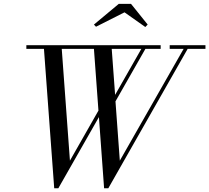

<svg xmlns="http://www.w3.org/2000/svg" viewBox="-20 -990 1112 1020"><path d="M641.5 -924.5 490 -848 479 -859.5 611 -969.5H676L764.5 -859.5L752 -846.5ZM616.5 -136.5 955.5 -730.5H881.5V-750H1071.5V-730.5H977L555.5 10H533L505.5 -368L290 10H268L213.5 -730.5H120V-750H833.5V-730.5H752.5L593.5 -451.5ZM351.5 -136.5 503 -402.5 479 -730.5H308ZM573.5 -730.5 591.5 -486 731 -730.5Z"/></svg>

Font: Bodoni* 11pt
Style: Italic
Weight: 400
Italic angle: -13°
Version: Version 2.3